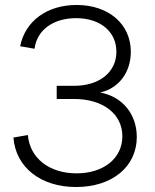

<svg xmlns="http://www.w3.org/2000/svg" viewBox="-20 -736 624 772"><path d="M286 16C431 16 530 -66 530 -185C530 -278 471 -348 383 -364C457 -381 506 -444 506 -528C506 -639 417 -716 288 -716C169 -716 81 -651 61 -550L119 -540C128 -615 194 -663 286 -663C383 -663 448 -609 448 -528C448 -446 380 -391 278 -391H208V-338H278C394 -338 472 -278 472 -188C472 -100 397 -39 288 -39C178 -39 100 -100 92 -193L34 -183C43 -63 144 16 286 16Z"/></svg>

Font: Uncut Sans Light
Style: Regular
Weight: 300
Designer: Kasper Nordkvist
Foundry: UNCUT.wtf
Version: Version 1.304;Glyphs 3.2 (3246)